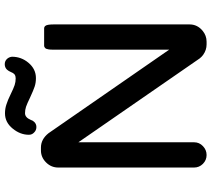

<svg xmlns="http://www.w3.org/2000/svg" viewBox="-61 -831 906 824"><g transform="rotate(-90 392.0 -419.0)"><path d="M85 -39.1V-622.1Q85 -652.3 106.9 -674.3Q128.9 -696.3 158.2 -696.3H170.9Q206.5 -696.3 232.4 -663.6L590.8 -146V-641.6Q590.8 -656.7 592 -663.3Q593.3 -669.9 594.5 -673.1Q595.7 -676.3 598.1 -678.2Q602.1 -682.6 607.4 -682.6H682.6Q688 -682.6 691.9 -678.7Q695.8 -674.8 697.5 -665.8Q699.2 -656.7 699.2 -641.6V-58.6Q699.2 -24.9 671.9 -2.4Q651.4 14.6 625 14.6H613.3Q589.4 14.6 568.8 0Q560.1 -6.3 553.2 -15.1L193.4 -535.6V-39.1Q193.4 -16.6 176.8 -1Q160.6 14.6 138.7 14.6Q116.7 14.6 100.8 -1.2Q85 -17.1 85 -39.1ZM225.6 -748Q225.6 -785.2 252 -817.4Q278.8 -850.6 317.4 -850.6Q337.4 -850.6 355 -844.7Q374 -838.9 399.2 -826.4Q424.3 -814 439 -809.1Q452.6 -804.7 467.8 -804.7Q477.5 -804.7 483.9 -809.1L486.3 -811Q491.2 -815.9 494.6 -824.7Q499 -835.4 505.4 -842.3Q514.6 -851.6 528.3 -851.6Q541.5 -851.6 550.3 -842.8Q559.1 -834 560.5 -820.8V-820.3Q560.5 -780.8 534.7 -750Q507.8 -717.8 468.8 -717.8Q448.7 -717.8 432.1 -723.4Q415.5 -729 384.8 -743.2Q359.9 -755.4 345.7 -760.3Q332.5 -764.6 318.4 -764.6Q299.8 -764.6 289.6 -740.2Q286.6 -730.5 280.3 -724.6Q271.5 -715.8 258.8 -715.8Q244.6 -715.8 234.9 -726.1Q225.6 -734.9 225.6 -748Z"/></g></svg>

Font: YuPearl-SemiBold
Style: SemiBold
Weight: 600
Designer: Max Yao
Foundry: Max-Everyday
Version: Version 1.011; ttfautohint (v1.8.3)